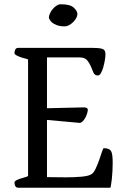

<svg xmlns="http://www.w3.org/2000/svg" viewBox="-20 -883 576 903"><path d="M48 -24Q48 -30 56 -34.5Q64 -39 74.5 -42.5Q85 -46 96 -49Q107 -52 112 -55V-603Q107 -606 96 -608.5Q85 -611 74.5 -615Q64 -619 56 -623.5Q48 -628 48 -634Q48 -640 51.5 -649Q55 -658 67 -658H412Q445 -658 460.5 -653.5Q476 -649 476 -628Q476 -616 473 -599Q470 -582 465.5 -566Q461 -550 454.5 -539Q448 -528 440 -528Q425 -528 419.5 -541.5Q414 -555 407.5 -570.5Q401 -586 390 -599.5Q379 -613 354 -613H201V-374L376 -378Q393 -377 393 -367Q393 -361 390 -350.5Q387 -340 382 -330.5Q377 -321 370 -313.5Q363 -306 355 -305L201 -319V-50Q216 -50 241 -49.5Q266 -49 289 -49Q330 -49 363 -52Q396 -55 409 -63Q420 -69 429.5 -89Q439 -109 446.5 -130.5Q454 -152 459.5 -169Q465 -186 468 -186Q494 -186 502 -173Q510 -160 510 -119Q510 -101 509 -80Q508 -59 506 -41.5Q504 -24 502 -12Q500 0 498 0H67Q55 0 51.5 -9Q48 -18 48 -24ZM285 -759Q263 -759 248 -764.5Q233 -770 225 -777Q217 -784 213.5 -791Q210 -798 210 -801Q210 -809 215 -820Q220 -831 228 -840.5Q236 -850 246 -856.5Q256 -863 266 -863Q310 -863 327 -847Q344 -831 344 -817Q344 -808 338.5 -798Q333 -788 324.5 -779.5Q316 -771 305.5 -765Q295 -759 285 -759Z"/></svg>

Font: Asar
Style: Regular
Weight: 400
Designer: Eben Sorkin
Foundry: Eben Sorkin, Pria Ravichandran
Version: Version 1.003; ttfautohint (v1.3) -l 8 -r 50 -G 0 -x 0 -H 45